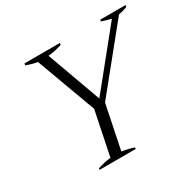

<svg xmlns="http://www.w3.org/2000/svg" viewBox="-152 -868 1055 1036"><g transform="rotate(-30 375.5 -350.0)"><path d="M186 -9Q229 -23 268 -27L324 -300L188 -670Q153 -676 119 -689L121 -700H342L340 -689Q299 -675 254 -671L376 -334L650 -673Q620 -680 591 -690L593 -700H751L749 -689Q727 -680 695 -674L392 -300L336 -27Q382 -20 411 -9L410 0H185Z"/></g></svg>

Font: Trirong Light
Style: Italic
Weight: 300
Italic angle: -12°
Designer: Katatrad Team
Foundry: CadsonDemak
Version: Version 1.001